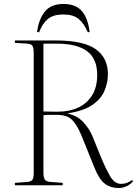

<svg xmlns="http://www.w3.org/2000/svg" viewBox="-20 -934 691 968"><path d="M578 14Q538 14 509 -7.5Q480 -29 456 -89L400 -228Q378 -284 359 -311Q340 -338 318 -346.5Q296 -355 264 -355Q243 -355 228 -355Q213 -355 199 -353V-62Q199 -39 206 -29Q213 -19 232 -17L296 -12V0H55V-12L119 -17Q138 -19 144 -28.5Q150 -38 150 -63V-666Q150 -693 143.5 -703Q137 -713 117 -714L55 -718V-730H263Q400 -730 462 -686.5Q524 -643 524 -560Q524 -518 507 -477Q490 -436 446.5 -405.5Q403 -375 323 -363V-361Q370 -351 401 -317Q432 -283 447 -245L486 -149Q510 -90 533.5 -48.5Q557 -7 590 -7Q607 -7 621 -12.5Q635 -18 645 -26L651 -20Q636 -3 616.5 5.5Q597 14 578 14ZM274 -371Q330 -371 374 -391.5Q418 -412 444 -453Q470 -494 470 -556Q470 -638 419 -676Q368 -714 265 -714H199V-372Q230 -371 247 -371Q264 -371 274 -371ZM300 -914Q361 -914 392 -879Q423 -844 432 -773L423 -771Q403 -817 376 -839Q349 -861 299 -861Q248 -861 220.5 -837.5Q193 -814 177 -771L167 -773Q175 -837 206 -875.5Q237 -914 300 -914Z"/></svg>

Font: Literata 72pt ExtraLight
Style: Regular
Weight: 200
Designer: Latin by Veronika Burian and Jose Scaglione. Greek by Irene Vlachou. Cyrillic by Vera Evstafieva.
Foundry: TypeTogether
Version: Version 3.002